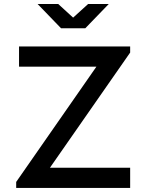

<svg xmlns="http://www.w3.org/2000/svg" viewBox="-20 -930 724 950"><path d="M74.2 -700.2H624V-669.9L227.1 -100.1H624V0H60.1V-29.8L457 -600.1H74.2ZM166 -910.2H268.1L341.8 -842.8L416 -910.2H518.1L401.9 -790H282.2Z"/></svg>

Font: Aldrich [RUS by Daymarius]
Style: Regular
Weight: 400
Designer: Matthew Desmond
Foundry: Matthew Desmond
Version: Version 1.002 August 24, 2018